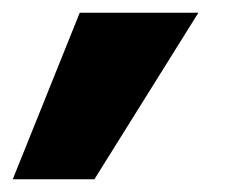

<svg xmlns="http://www.w3.org/2000/svg" viewBox="-69 -137 374 301"><path d="M-49 144 56 -117H242L79 144Z"/></svg>

Font: Ysabeau Black
Style: Italic
Weight: 900
Italic angle: -12°
Version: Version 2.000;gftools[0.9.27.dev2+g8671c4b]